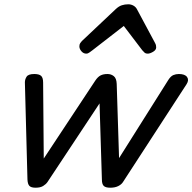

<svg xmlns="http://www.w3.org/2000/svg" viewBox="-20 -860 897 895"><path d="M146 15Q125 15 117 6.5Q109 -2 108 -23L96 -476Q96 -490 104 -502.5Q112 -515 140 -515Q162 -515 171.5 -506.5Q181 -498 181 -475L184 -121L424 -484Q436 -502 449 -508.5Q462 -515 481 -515Q498 -515 510.5 -505Q523 -495 524 -469L535 -123L765 -488Q776 -505 788 -510Q800 -515 814 -515Q842 -515 852 -501Q862 -487 850 -468L553 -11Q546 0 531 7.5Q516 15 494 15Q472 15 463.5 6.5Q455 -2 455 -23L444 -378L201 -11Q194 -1 181 7Q168 15 146 15ZM382 -610Q369 -610 359.5 -621Q350 -632 350 -644Q350 -653 354 -659Q358 -665 362 -669L520 -818Q534 -831 548 -835.5Q562 -840 578 -840Q591 -840 602.5 -833.5Q614 -827 620 -814L702 -661Q706 -654 707 -649Q708 -644 708 -639Q708 -627 693.5 -618.5Q679 -610 669 -610Q659 -610 653.5 -615Q648 -620 643 -626L557 -739L410 -625Q404 -621 397 -615.5Q390 -610 382 -610Z"/></svg>

Font: Playwrite NO
Style: Regular
Weight: 400
Designer: Veronika Burian, José Scaglione
Foundry: TypeTogether
Version: Version 1.002